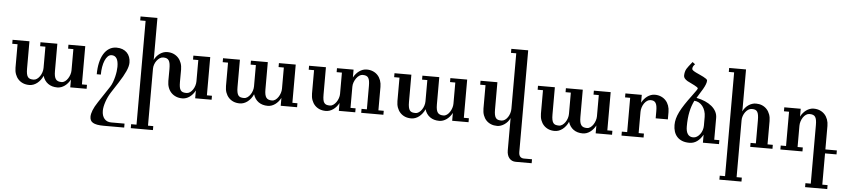

<svg xmlns="http://www.w3.org/2000/svg" viewBox="-52 -1046 7490 1700"><g transform="rotate(5 3693.0 -195.5)"><path d="M720.7 0H575.2V-69.8Q565.9 -52.2 553.5 -37.4Q541 -22.5 526.1 -11.7Q511.2 -1 494.6 4.9Q478 10.7 460.4 10.7Q411.6 10.7 378.4 -13.2Q345.2 -37.1 331.5 -81.1Q322.8 -60.5 309.8 -43.7Q296.9 -26.9 281.2 -14.6Q265.6 -2.4 247.8 4.2Q230 10.7 211.4 10.7Q180.7 10.7 156 0.5Q131.3 -9.8 113.8 -28.6Q96.2 -47.4 86.7 -73.5Q77.1 -99.6 77.1 -131.8V-339.8H29.8V-375H179.7V-132.3Q179.7 -104.5 183.3 -86.4Q187 -68.4 194.6 -58.1Q202.1 -47.9 214.6 -43.9Q227.1 -40 244.6 -40Q261.2 -40 275.6 -50.3Q290 -60.5 301 -76.4Q312 -92.3 318.4 -112.1Q324.7 -131.8 324.7 -150.9V-339.8H277.8V-375H427.7V-132.3Q427.7 -106 431.4 -88.4Q435.1 -70.8 442.9 -60.1Q450.7 -49.3 463.4 -44.7Q476.1 -40 493.7 -40Q510.3 -40 524.7 -50.5Q539.1 -61 549.8 -77.4Q560.5 -93.8 566.9 -113.3Q573.2 -132.8 573.2 -150.9V-339.8H526.4V-375H675.8V-35.2H720.7Z M1082 313H900.9Q865.7 313 841.8 308.6Q817.9 304.2 803.2 295.4Q788.6 286.6 782.5 273.4Q776.4 260.3 776.4 242.7Q776.4 218.3 789.3 185.3Q802.2 152.3 830.1 110.4L926.3 -35.2Q939 -54.2 948.2 -79.1Q957.5 -104 963.6 -129.4Q969.7 -154.8 972.7 -178Q975.6 -201.2 975.6 -217.3Q975.6 -268.6 960.2 -292.2Q944.8 -315.9 915.5 -315.9Q897 -315.9 882.1 -301.3Q867.2 -286.6 856.7 -262Q846.2 -237.3 840.6 -204.6Q835 -171.9 835 -136.2H798.8Q798.8 -191.9 809.1 -237.8Q819.3 -283.7 839.1 -316.7Q858.9 -349.6 887.7 -367.9Q916.5 -386.2 953.6 -386.2Q983.4 -386.2 1006.6 -377.2Q1029.8 -368.2 1045.9 -351.8Q1062 -335.4 1070.3 -313Q1078.6 -290.5 1078.6 -263.7Q1078.6 -231.4 1058.3 -186.3Q1038.1 -141.1 997.6 -78.6L937 15.1Q924.3 35.2 913.8 57.1Q903.3 79.1 896 100.8Q888.7 122.6 884.5 143.3Q880.4 164.1 880.4 180.7Q880.4 225.6 902.3 251.7Q924.3 277.8 963.4 277.8H1082Z M1831.5 0H1685.5V-69.8Q1667 -33.2 1636.5 -11.2Q1606 10.7 1571.3 10.7Q1540.5 10.7 1515.4 0.2Q1490.2 -10.3 1472.4 -29.1Q1454.6 -47.9 1445.1 -74Q1435.5 -100.1 1435.5 -131.8L1436 -237.3Q1436 -265.1 1432.9 -283.9Q1429.7 -302.7 1422.4 -314.2Q1415 -325.7 1402.8 -330.6Q1390.6 -335.4 1373 -335.4Q1356.4 -335.4 1341.6 -325.7Q1326.7 -315.9 1315.2 -300.5Q1303.7 -285.2 1297.1 -266.1Q1290.5 -247.1 1290.5 -228.5V277.8H1337.4V313H1140.6V277.8H1188.5V-644.5H1140.6V-679.7H1290.5V-333.5L1289.6 -306.6Q1308.1 -343.3 1339.1 -364.7Q1370.1 -386.2 1405.3 -386.2Q1435.5 -386.2 1460.2 -375.5Q1484.9 -364.7 1502.4 -345.7Q1520 -326.7 1529.5 -300.3Q1539.1 -273.9 1539.1 -242.7L1538.6 -132.3Q1538.6 -105 1541.7 -87.4Q1544.9 -69.8 1552.5 -59.1Q1560.1 -48.3 1572.8 -44.2Q1585.4 -40 1604 -40Q1620.6 -40 1635.3 -50Q1649.9 -60.1 1660.6 -76.2Q1671.4 -92.3 1677.5 -112.1Q1683.6 -131.8 1683.6 -150.9V-339.8H1636.7V-375H1786.6V-35.2H1831.5Z M2591.3 0H2445.8V-69.8Q2436.5 -52.2 2424.1 -37.4Q2411.6 -22.5 2396.7 -11.7Q2381.8 -1 2365.2 4.9Q2348.6 10.7 2331.1 10.7Q2282.2 10.7 2249 -13.2Q2215.8 -37.1 2202.1 -81.1Q2193.4 -60.5 2180.4 -43.7Q2167.5 -26.9 2151.9 -14.6Q2136.2 -2.4 2118.4 4.2Q2100.6 10.7 2082 10.7Q2051.3 10.7 2026.6 0.5Q2002 -9.8 1984.4 -28.6Q1966.8 -47.4 1957.3 -73.5Q1947.8 -99.6 1947.8 -131.8V-339.8H1900.4V-375H2050.3V-132.3Q2050.3 -104.5 2054 -86.4Q2057.6 -68.4 2065.2 -58.1Q2072.8 -47.9 2085.2 -43.9Q2097.7 -40 2115.2 -40Q2131.8 -40 2146.2 -50.3Q2160.6 -60.5 2171.6 -76.4Q2182.6 -92.3 2189 -112.1Q2195.3 -131.8 2195.3 -150.9V-339.8H2148.4V-375H2298.3V-132.3Q2298.3 -106 2302 -88.4Q2305.7 -70.8 2313.5 -60.1Q2321.3 -49.3 2334 -44.7Q2346.7 -40 2364.3 -40Q2380.9 -40 2395.3 -50.5Q2409.7 -61 2420.4 -77.4Q2431.2 -93.8 2437.5 -113.3Q2443.8 -132.8 2443.8 -150.9V-339.8H2397V-375H2546.4V-35.2H2591.3Z M3358.4 0H3161.1V-35.2H3208.5V-243.2Q3208.5 -269.5 3205.3 -287.4Q3202.1 -305.2 3194.8 -315.9Q3187.5 -326.7 3175 -331.1Q3162.6 -335.4 3144.5 -335.4Q3129.9 -335.4 3115.2 -325.4Q3100.6 -315.4 3089.1 -299.3Q3077.6 -283.2 3070.3 -263.4Q3063 -243.7 3063 -224.1V-35.2H3108.4V0H2962.4V-69.8Q2942.9 -32.7 2912.1 -11Q2881.3 10.7 2846.7 10.7Q2815.9 10.7 2791.3 0.5Q2766.6 -9.8 2749 -28.6Q2731.4 -47.4 2721.9 -73.5Q2712.4 -99.6 2712.4 -131.8V-339.8H2665V-375H2814.9V-132.3Q2814.9 -104.5 2818.1 -86.4Q2821.3 -68.4 2829.1 -58.1Q2836.9 -47.9 2849.1 -43.9Q2861.3 -40 2879.9 -40Q2895 -40 2909.4 -50.3Q2923.8 -60.5 2935.1 -76.4Q2946.3 -92.3 2953.1 -112.1Q2960 -131.8 2960 -150.9V-339.8H2913.1V-375H3060.5V-305.2Q3069.8 -323.2 3082.8 -338.1Q3095.7 -353 3110.8 -363.8Q3126 -374.5 3142.8 -380.4Q3159.7 -386.2 3176.8 -386.2Q3207.5 -386.2 3232.4 -375.7Q3257.3 -365.2 3274.9 -346.2Q3292.5 -327.1 3301.8 -301Q3311 -274.9 3311 -243.7V-35.2H3358.4Z M4115.2 0H3969.7V-69.8Q3960.4 -52.2 3948 -37.4Q3935.5 -22.5 3920.7 -11.7Q3905.8 -1 3889.2 4.9Q3872.6 10.7 3855 10.7Q3806.2 10.7 3772.9 -13.2Q3739.7 -37.1 3726.1 -81.1Q3717.3 -60.5 3704.3 -43.7Q3691.4 -26.9 3675.8 -14.6Q3660.2 -2.4 3642.3 4.2Q3624.5 10.7 3606 10.7Q3575.2 10.7 3550.5 0.5Q3525.9 -9.8 3508.3 -28.6Q3490.7 -47.4 3481.2 -73.5Q3471.7 -99.6 3471.7 -131.8V-339.8H3424.3V-375H3574.2V-132.3Q3574.2 -104.5 3577.9 -86.4Q3581.5 -68.4 3589.1 -58.1Q3596.7 -47.9 3609.1 -43.9Q3621.6 -40 3639.2 -40Q3655.8 -40 3670.2 -50.3Q3684.6 -60.5 3695.6 -76.4Q3706.5 -92.3 3712.9 -112.1Q3719.2 -131.8 3719.2 -150.9V-339.8H3672.4V-375H3822.3V-132.3Q3822.3 -106 3825.9 -88.4Q3829.6 -70.8 3837.4 -60.1Q3845.2 -49.3 3857.9 -44.7Q3870.6 -40 3888.2 -40Q3904.8 -40 3919.2 -50.5Q3933.6 -61 3944.3 -77.4Q3955.1 -93.8 3961.4 -113.3Q3967.8 -132.8 3967.8 -150.9V-339.8H3920.9V-375H4070.3V-35.2H4115.2Z M4703.6 313H4561.5Q4543.5 313 4528.8 306.2Q4514.2 299.3 4503.9 286.9Q4493.7 274.4 4488.3 256.8Q4482.9 239.3 4482.9 218.3V-69.3Q4475.1 -51.3 4462.6 -36.6Q4450.2 -22 4435.1 -11.5Q4419.9 -1 4403.1 4.9Q4386.2 10.7 4370.1 10.7Q4339.8 10.7 4315.2 0.7Q4290.5 -9.3 4272.9 -27.8Q4255.4 -46.4 4245.8 -72.8Q4236.3 -99.1 4236.3 -131.8V-339.8H4189V-375H4338.9V-132.3Q4338.9 -104.5 4342.5 -86.7Q4346.2 -68.8 4353.8 -58.3Q4361.3 -47.9 4373.5 -43.9Q4385.7 -40 4403.3 -40Q4419.9 -40 4434.6 -50Q4449.2 -60.1 4460 -76.2Q4470.7 -92.3 4476.8 -112.1Q4482.9 -131.8 4482.9 -150.9V-644.5H4436V-680.2H4585.9V223.1Q4585.9 251 4598.1 264.4Q4610.4 277.8 4632.3 277.8H4703.6Z M5390.6 0H5245.1V-69.8Q5235.8 -52.2 5223.4 -37.4Q5210.9 -22.5 5196 -11.7Q5181.2 -1 5164.6 4.9Q5147.9 10.7 5130.4 10.7Q5081.5 10.7 5048.3 -13.2Q5015.1 -37.1 5001.5 -81.1Q4992.7 -60.5 4979.7 -43.7Q4966.8 -26.9 4951.2 -14.6Q4935.5 -2.4 4917.7 4.2Q4899.9 10.7 4881.3 10.7Q4850.6 10.7 4825.9 0.5Q4801.3 -9.8 4783.7 -28.6Q4766.1 -47.4 4756.6 -73.5Q4747.1 -99.6 4747.1 -131.8V-339.8H4699.7V-375H4849.6V-132.3Q4849.6 -104.5 4853.3 -86.4Q4856.9 -68.4 4864.5 -58.1Q4872.1 -47.9 4884.5 -43.9Q4897 -40 4914.6 -40Q4931.2 -40 4945.6 -50.3Q4960 -60.5 4970.9 -76.4Q4981.9 -92.3 4988.3 -112.1Q4994.6 -131.8 4994.6 -150.9V-339.8H4947.8V-375H5097.7V-132.3Q5097.7 -106 5101.3 -88.4Q5105 -70.8 5112.8 -60.1Q5120.6 -49.3 5133.3 -44.7Q5146 -40 5163.6 -40Q5180.2 -40 5194.6 -50.5Q5209 -61 5219.7 -77.4Q5230.5 -93.8 5236.8 -113.3Q5243.2 -132.8 5243.2 -150.9V-339.8H5196.3V-375H5345.7V-35.2H5390.6Z M5871.1 -178.7H5762.7V-243.2Q5762.7 -269 5759.5 -286.6Q5756.3 -304.2 5749.3 -315.2Q5742.2 -326.2 5731.2 -330.8Q5720.2 -335.4 5704.6 -335.4Q5688 -335.4 5673.3 -325.4Q5658.7 -315.4 5647.7 -299.6Q5636.7 -283.7 5630.4 -263.7Q5624 -243.7 5624 -224.1V-35.2H5670.9V0H5474.6V-35.2H5522V-339.8H5476.6V-375H5622.1V-305.2Q5630.9 -322.8 5643.6 -337.6Q5656.2 -352.5 5671.1 -363.3Q5686 -374 5702.9 -380.1Q5719.7 -386.2 5737.3 -386.2Q5767.6 -386.2 5792.2 -375.7Q5816.9 -365.2 5834.5 -346.4Q5852.1 -327.6 5861.6 -301.5Q5871.1 -275.4 5871.1 -243.7Z M6193.8 -229Q6193.8 -257.3 6185.8 -281.7Q6177.7 -306.2 6163.8 -324Q6149.9 -341.8 6131.1 -352.1Q6112.3 -362.3 6090.3 -363.3Q6078.6 -339.4 6069.8 -314Q6061 -288.6 6055.2 -260.3Q6049.3 -231.9 6046.4 -200.2Q6043.5 -168.5 6043.5 -131.8Q6043.5 -86.4 6059.8 -63Q6076.2 -39.6 6107.9 -39.6Q6126 -39.6 6141.6 -49.6Q6157.2 -59.6 6168.9 -75.4Q6180.7 -91.3 6187.3 -111.3Q6193.8 -131.3 6193.8 -151.4ZM6341.3 0H6198.2V-71.3Q6176.3 -31.7 6146.2 -10.3Q6116.2 11.2 6078.6 11.2Q6040.5 11.2 6013.2 0Q5985.8 -11.2 5968.3 -31Q5950.7 -50.8 5942.4 -77.4Q5934.1 -104 5934.1 -134.8Q5934.1 -162.6 5941.4 -190.9Q5948.7 -219.2 5964.6 -251.5Q5980.5 -283.7 6005.4 -321.5Q6030.3 -359.4 6065.4 -406.2Q6110.4 -466.3 6111.3 -474.1Q6111.3 -479 6102.8 -485.6Q6094.2 -492.2 6078.6 -500L6015.6 -531.2Q5980.5 -552.2 5980.5 -576.2Q5980.5 -592.8 5984.1 -608.6Q5987.8 -624.5 5995.6 -638.2Q6000 -646.5 6012.5 -662.6Q6024.9 -678.7 6044.9 -703.6L6068.4 -686Q6057.1 -674.8 6052.2 -664.6Q6047.4 -654.3 6047.4 -643.1Q6047.4 -636.2 6057.6 -628.7Q6067.9 -621.1 6083.5 -613.5Q6099.1 -606 6117.2 -597.9Q6135.3 -589.8 6150.9 -581.8Q6166.5 -573.7 6176.8 -566.2Q6187 -558.6 6187 -551.3Q6187 -523.4 6158.7 -474.6L6107.4 -390.6Q6149.9 -382.3 6184.6 -367.2Q6219.2 -352.1 6244.1 -331.3Q6269 -310.5 6282.5 -284.7Q6295.9 -258.8 6295.9 -229V-35.2H6341.3Z M6816.4 0H6618.7V-35.2H6666V-237.3Q6666 -267.1 6662.8 -286.1Q6659.7 -305.2 6652.3 -316.2Q6645 -327.1 6633.3 -331.3Q6621.6 -335.4 6604.5 -335.4Q6587.4 -335.4 6572.5 -325.7Q6557.6 -315.9 6546.4 -300.5Q6535.2 -285.2 6528.6 -266.1Q6522 -247.1 6522 -228.5V277.8H6568.4V313H6372.1V277.8H6419.4V-644.5H6372.1V-679.7H6522V-333.5L6521 -306.6Q6529.8 -324.7 6542.5 -339.6Q6555.2 -354.5 6570.3 -364.7Q6585.4 -375 6602.3 -380.6Q6619.1 -386.2 6636.7 -386.2Q6666.5 -386.2 6690.9 -376Q6715.3 -365.7 6732.9 -346.7Q6750.5 -327.6 6760 -301.3Q6769.5 -274.9 6769.5 -242.7V-35.2H6816.4Z M7385.7 0H7283.7V277.8H7330.6V313H7133.8V277.8H7181.2V-243.2Q7181.2 -269 7178 -286.9Q7174.8 -304.7 7167.5 -315.4Q7160.2 -326.2 7147.7 -330.8Q7135.3 -335.4 7116.7 -335.4Q7100.1 -335.4 7085.4 -325.4Q7070.8 -315.4 7060.1 -299.6Q7049.3 -283.7 7043 -263.9Q7036.6 -244.1 7036.6 -224.1V-35.2H7083V0H6886.7V-35.2H6934.1V-339.8H6888.7V-375H7034.7V-305.2Q7043.5 -322.8 7055.9 -337.6Q7068.4 -352.5 7083.3 -363.3Q7098.1 -374 7115 -380.1Q7131.8 -386.2 7149.4 -386.2Q7180.2 -386.2 7204.8 -375.7Q7229.5 -365.2 7247.1 -346.4Q7264.6 -327.6 7274.2 -301.5Q7283.7 -275.4 7283.7 -243.7V-35.2H7385.7Z"/></g></svg>

Font: Arian Grqi
Style: Italic
Weight: 400
Italic angle: -15°
Designer: Ruben Hakobyan (Tarumian)
Foundry: Ruben Hakobyan (Tarumian)
Version: Version 1.002